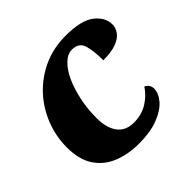

<svg xmlns="http://www.w3.org/2000/svg" viewBox="-146 -684 832 832"><g transform="rotate(-45 270.0 -268.0)"><path d="M256 10Q190 10 137 -11.5Q84 -33 53.5 -79Q23 -125 23 -200Q23 -267 47.5 -329.5Q72 -392 117 -440.5Q162 -489 224 -517.5Q286 -546 361 -546Q456 -546 498 -513.5Q540 -481 540 -436Q540 -417 527 -398Q514 -379 484 -367Q454 -355 402 -355Q402 -412 391.5 -448Q381 -484 338 -484Q312 -484 287.5 -461Q263 -438 244.5 -398Q226 -358 215 -306.5Q204 -255 204 -198Q204 -138 229.5 -104Q255 -70 305 -70Q354 -70 390.5 -93.5Q427 -117 447 -149Q471 -137 471 -113Q471 -84 446.5 -55.5Q422 -27 374 -8.5Q326 10 256 10Z"/></g></svg>

Font: Noto Serif ExtraBold
Style: Italic
Weight: 800
Italic angle: -12°
Designer: Monotype Design Team
Foundry: Monotype Imaging Inc.
Version: Version 2.013